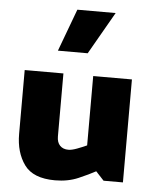

<svg xmlns="http://www.w3.org/2000/svg" viewBox="-56 -834 725 899"><g transform="rotate(5 307.0 -384.5)"><path d="M271 -787H451L337 -588H197ZM425 -41Q394 -24 345.5 -3Q297 18 236 18Q133 18 91.5 -39.5Q50 -97 50 -184V-484H232V-188Q232 -160 246.5 -145Q261 -130 286 -130Q302 -130 326 -139Q350 -148 372 -158V-484H554V0H463Z"/></g></svg>

Font: Palanquin Dark
Style: Bold
Weight: 700
Designer: Pria Ravichandran
Version: Version 1.000